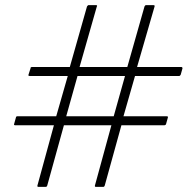

<svg xmlns="http://www.w3.org/2000/svg" viewBox="-20 -728 731 748"><path d="M190 -240H39Q36 -240 35 -241.5Q34 -243 35 -245L42 -270Q42 -273 44 -274Q46 -275 47 -275H199L244 -432H95Q93 -432 91.5 -433Q90 -434 91 -437L99 -462Q99 -465 100.5 -466Q102 -467 104 -467H252L319 -703Q321 -705 322 -706.5Q323 -708 325 -708H354Q357 -708 358 -706.5Q359 -705 357 -702L290 -467H476L543 -703Q544 -705 545.5 -706.5Q547 -708 549 -708H578Q581 -708 582 -706.5Q583 -705 582 -702L514 -467H686Q689 -467 690 -465.5Q691 -464 691 -462L684 -437Q682 -434 681 -433Q680 -432 677 -432H506L461 -275H629Q632 -275 633.5 -274Q635 -273 634 -270L627 -245Q627 -243 624.5 -241.5Q622 -240 621 -240H453L388 -5Q387 -3 386 -1.5Q385 0 382 0H353Q351 0 350 -1.5Q349 -3 350 -6L414 -240H229L164 -5Q163 -3 162 -1.5Q161 0 158 0H129Q127 0 126 -1.5Q125 -3 126 -6ZM238 -275H423L467 -432H282Z"/></svg>

Font: Glory Thin ExtraLight
Style: Italic
Weight: 250
Italic angle: -12°
Version: Version 1.011